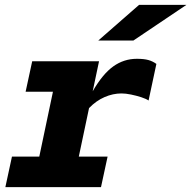

<svg xmlns="http://www.w3.org/2000/svg" viewBox="-20 -767 784 787"><path d="M2 0 29 -125H141L197 -391H85L112 -516H386L360 -393Q401 -464 444.5 -495Q488 -526 541 -526Q570 -526 588 -521Q606 -516 621 -505L589 -355Q579 -362 559 -368.5Q539 -375 517 -379.5Q495 -384 478 -384Q443 -384 408.5 -369Q374 -354 345 -324L303 -125H421L394 0ZM383 -601 550 -747H744L527 -601Z"/></svg>

Font: Red Hat Mono
Style: Bold Italic
Weight: 700
Italic angle: -12°
Monospace: yes
Designer: Pentagram, MCKL
Foundry: Pentagram, MCKL
Version: Version 1.023; ttfautohint (v1.8.3)